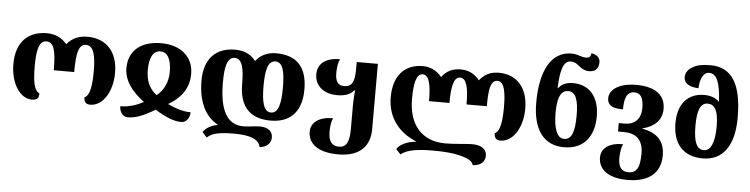

<svg xmlns="http://www.w3.org/2000/svg" viewBox="-55 -1064 6213 1591"><g transform="rotate(5 3052.0 -268.0)"><path d="M221 9C273 9 280 -14 280 -48C232 -66 222 -157 222 -271C222 -395 237 -482 301 -482C363 -482 382 -413 382 -249H552C552 -411 570 -482 631 -482C695 -482 713 -396 713 -271C713 -161 702 -67 655 -48C655 -15 667 9 707 9C813 9 890 -116 890 -272C890 -444 796 -550 636 -550C563 -550 506 -523 466 -473C425 -523 369 -550 300 -550C134 -550 44 -445 44 -272C44 -114 122 9 221 9Z M1025 86C1089 86 1154 62 1252 3C1349 62 1412 86 1473 86C1515 86 1542 42 1542 -1C1485 -1 1422 -18 1350 -53C1464 -119 1519 -206 1519 -318C1519 -459 1414 -550 1251 -550C1079 -550 980 -463 980 -319C980 -216 1048 -127 1149 -53C1092 -20 1021 0 957 0C957 43 983 86 1025 86ZM1249 -118C1185 -165 1158 -234 1158 -319C1158 -416 1186 -482 1249 -482C1313 -482 1341 -416 1341 -319C1341 -235 1308 -165 1249 -118Z M2136 236C2189 233 2231 200 2231 150C2231 97 2192 66 2125 66C2079 66 2042 76 1988 77C1848 77 1787 -46 1787 -271C1787 -395 1803 -482 1867 -482C1931 -482 1947 -397 1947 -271C1947 -83 2037 10 2207 10C2370 10 2465 -85 2465 -271C2465 -458 2377 -550 2206 -550C2134 -550 2077 -522 2037 -471C1996 -524 1940 -550 1865 -550C1705 -550 1609 -453 1609 -272C1609 -98 1666 23 1778 84C1724 90 1672 123 1655 154L1693 196C1732 158 1792 144 1919 144C1980 144 2028 150 2064 163C2106 178 2131 203 2136 236ZM2205 -57C2142 -57 2125 -145 2125 -271C2125 -395 2141 -482 2206 -482C2270 -482 2286 -397 2286 -271C2286 -147 2270 -57 2205 -57Z M2791 240C2975 240 3053 143 3053 9V-536H2877V-481C2877 -377 2859 -328 2789 -328C2737 -328 2716 -364 2716 -432C2716 -479 2725 -523 2737 -547C2617 -547 2552 -493 2552 -407C2552 -312 2624 -248 2740 -248C2807 -248 2851 -267 2877 -300H2884C2880 -256 2877 -218 2877 -185V23C2877 127 2853 176 2791 176C2731 176 2703 136 2703 59C2703 9 2710 -29 2722 -55C2606 -55 2539 -4 2539 73C2539 171 2620 240 2791 240Z M3909 232C3973 229 4011 196 4011 145C4011 92 3970 59 3889 59C3840 59 3748 72 3666 72C3473 72 3360 -54 3360 -272C3360 -392 3375 -482 3431 -482C3486 -482 3502 -397 3502 -265H3672C3672 -395 3687 -482 3742 -482C3798 -482 3814 -397 3814 -265H3983C3983 -395 3992 -482 4053 -482C4109 -482 4125 -395 4125 -271C4125 -161 4114 -67 4068 -48C4068 -15 4080 9 4119 9C4225 9 4302 -116 4302 -272C4302 -442 4211 -550 4059 -550C3988 -550 3938 -524 3898 -473C3859 -523 3807 -550 3743 -550C3675 -550 3624 -526 3584 -473C3544 -522 3490 -550 3428 -550C3271 -550 3183 -445 3183 -271C3183 -108 3270 14 3429 79C3344 85 3287 119 3266 154L3305 196C3351 153 3450 140 3571 140C3668 140 3737 147 3787 159C3871 179 3903 202 3909 232Z M4648 18C4810 18 4898 -89 4898 -260C4898 -424 4813 -518 4680 -518C4626 -518 4587 -503 4558 -466H4554C4559 -598 4578 -695 4643 -695C4674 -695 4693 -683 4718 -662C4741 -642 4766 -628 4802 -628C4850 -628 4881 -655 4881 -709C4881 -743 4857 -771 4808 -778C4806 -750 4794 -738 4764 -738C4749 -738 4728 -743 4710 -749C4687 -757 4664 -761 4644 -761C4470 -761 4388 -585 4388 -331C4388 -98 4486 18 4648 18ZM4644 -51C4583 -51 4555 -132 4555 -264C4555 -414 4599 -449 4644 -449C4707 -449 4731 -381 4731 -254C4731 -120 4708 -51 4644 -51Z M5196 242C5388 242 5471 149 5471 14C5471 -110 5399 -172 5282 -192V-194C5380 -218 5444 -275 5444 -370C5444 -493 5349 -549 5202 -549C5061 -549 4979 -492 4979 -419C4979 -365 5014 -337 5109 -337C5109 -436 5132 -486 5191 -486C5241 -486 5268 -450 5268 -364C5268 -265 5210 -221 5136 -221H5084V-151H5131C5232 -151 5294 -102 5294 14C5294 129 5268 178 5199 178C5140 178 5114 140 5114 69C5114 20 5123 -26 5135 -50C5019 -50 4954 -1 4954 77C4954 172 5033 242 5196 242Z M5802 10C5965 10 6062 -112 6062 -351C6062 -637 5973 -765 5801 -765C5731 -765 5688 -755 5658 -737C5619 -717 5595 -687 5595 -648C5595 -604 5630 -570 5717 -566C5719 -636 5744 -701 5794 -701C5859 -701 5888 -625 5896 -469C5865 -499 5824 -515 5770 -515C5636 -515 5552 -424 5552 -262C5552 -94 5637 10 5802 10ZM5806 -59C5749 -59 5719 -113 5719 -256C5719 -393 5749 -446 5805 -446C5851 -446 5895 -414 5895 -266C5895 -126 5861 -59 5806 -59Z"/></g></svg>

Font: Noto Serif Georgian Extra
Style: Regular
Weight: 800
Designer: Monotype Design Team
Foundry: Monotype Imaging Inc.
Version: Version 1.901